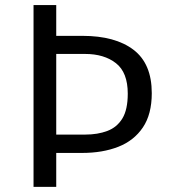

<svg xmlns="http://www.w3.org/2000/svg" viewBox="-20 -726 655 746"><path d="M198.5 -706.2V-586.7H300Q427.7 -586.7 498.7 -532.6Q569.7 -478.5 569.7 -364.1Q569.7 -282.1 535.1 -230.8Q500.5 -179.5 439.5 -155.6Q378.5 -131.8 299.5 -131.8H198.5V0H110.3V-706.2ZM310.8 -516.4H198.5V-203.1H311.3Q359.5 -203.1 396.9 -217.2Q434.4 -231.3 455.4 -265.6Q476.4 -300 476.4 -362.1Q476.4 -444.6 430.5 -480.5Q384.6 -516.4 310.8 -516.4Z"/></svg>

Font: FiraCode Nerd Font Mono
Style: Regular
Weight: 400
Monospace: yes
Designer: Carrois Corporate, Edenspiekermann AG, Nikita Prokopov
Foundry: Carrois Corporate, Edenspiekermann AG, Nikita Prokopov
Version: Version 6.002;Nerd Fonts 3.4.0